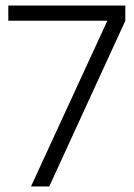

<svg xmlns="http://www.w3.org/2000/svg" viewBox="-20 -674 483 694"><path d="M158 0 433 -599H368L92 0ZM433 -599V-654H10V-599Z"/></svg>

Font: Hind Variable Light
Style: Regular
Weight: 300
Designer: Manushi Parikh, Satya Rajpurohit
Foundry: Indian Type Foundry
Version: Version 3.000